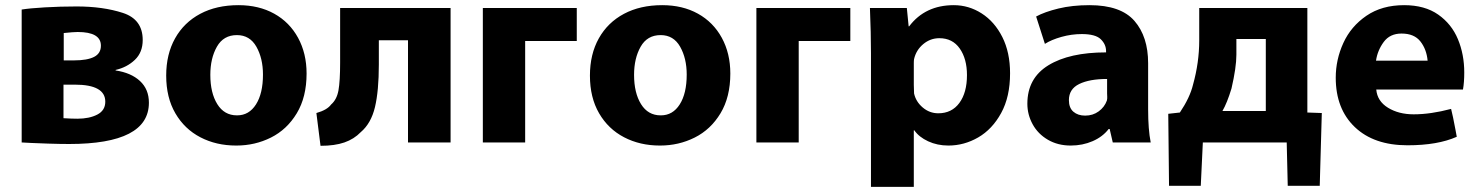

<svg xmlns="http://www.w3.org/2000/svg" viewBox="-20 -524 5727 744"><path d="M64 -487Q94 -492 154 -495.5Q214 -499 277 -499Q379 -499 456 -474Q533 -449 533 -369Q533 -321 502.5 -292Q472 -263 428 -253V-251Q488 -242 522.5 -210Q557 -178 557 -126Q557 34 248 34Q212 34 167 32.5Q122 31 102 30L64 28ZM267 -290Q318 -290 344.5 -303.5Q371 -317 371 -347Q371 -400 281 -400Q265 -400 227 -396V-290ZM226 -66Q258 -64 280 -64Q326 -64 357 -80Q388 -96 388 -130Q388 -196 270 -196H226Z M895 40Q818 40 756.5 8Q695 -24 659.5 -85Q624 -146 624 -231Q624 -314 658.5 -375.5Q693 -437 756 -470.5Q819 -504 904 -504Q983 -504 1042.5 -471Q1102 -438 1135 -377.5Q1168 -317 1168 -239Q1168 -148 1130 -85Q1092 -22 1030 9Q968 40 896 40ZM899 -77Q945 -77 972 -119.5Q999 -162 999 -235Q999 -298 973.5 -343Q948 -388 898 -388Q846 -388 820.5 -343Q795 -298 795 -234Q795 -164 822 -120.5Q849 -77 898 -77Z M1726 -493V28H1561V-368H1448V-274Q1448 -172 1433 -109Q1418 -46 1378 -12Q1352 15 1314.5 28Q1277 41 1222 41L1206 -86Q1248 -98 1263 -119Q1285 -138 1291.5 -173.5Q1298 -209 1298 -282V-493Z M1851 -493H2215V-365H2015V28H1851Z M2537 40Q2460 40 2398.5 8Q2337 -24 2301.5 -85Q2266 -146 2266 -231Q2266 -314 2300.5 -375.5Q2335 -437 2398 -470.5Q2461 -504 2546 -504Q2625 -504 2684.5 -471Q2744 -438 2777 -377.5Q2810 -317 2810 -239Q2810 -148 2772 -85Q2734 -22 2672 9Q2610 40 2538 40ZM2541 -77Q2587 -77 2614 -119.5Q2641 -162 2641 -235Q2641 -298 2615.5 -343Q2590 -388 2540 -388Q2488 -388 2462.5 -343Q2437 -298 2437 -234Q2437 -164 2464 -120.5Q2491 -77 2540 -77Z M2911 -493H3275V-365H3075V28H2911Z M3355 -318Q3355 -395 3351 -493H3494L3501 -422H3503Q3565 -504 3676 -504Q3734 -504 3784 -472Q3834 -440 3864 -380.5Q3894 -321 3894 -240Q3894 -149 3859.5 -86Q3825 -23 3770.5 8.5Q3716 40 3655 40Q3612 40 3576.5 23.5Q3541 7 3523 -19H3521V200H3355ZM3521 -195 3522 -162Q3529 -130 3555.5 -107.5Q3582 -85 3616 -85Q3668 -85 3697.5 -125Q3727 -165 3727 -233Q3727 -296 3699 -336Q3671 -376 3620 -376Q3585 -376 3557.5 -353Q3530 -330 3522 -295Q3521 -289 3521 -280Q3521 -271 3521 -266Z M4429 -100Q4429 -22 4439 28H4292L4280 -24H4276Q4253 6 4214 23Q4175 40 4129 40Q4079 40 4040.5 17.5Q4002 -5 3981.5 -42.5Q3961 -80 3961 -122Q3961 -221 4042.5 -271Q4124 -321 4266 -321V-326Q4266 -352 4245.5 -372Q4225 -392 4172 -392Q4132 -392 4093 -381Q4054 -370 4029 -354L3995 -460Q4028 -478 4081.5 -491Q4135 -504 4202 -504Q4323 -504 4376 -443Q4429 -382 4429 -279ZM4270 -218Q4202 -218 4162 -198.5Q4122 -179 4122 -136Q4122 -106 4139.5 -91Q4157 -76 4185 -76Q4215 -76 4237.5 -92.5Q4260 -109 4269 -134Q4271 -141 4270.5 -149Q4270 -157 4270 -162Z M5046 -493V-88L5102 -86L5094 196H4970L4966 28H4641L4633 196H4510L4507 -83L4552 -88Q4591 -146 4603 -196Q4627 -282 4627 -367V-493ZM4771 -312Q4771 -263 4752 -181Q4735 -125 4717 -94H4885V-373H4771Z M5313 -177Q5317 -132 5358.5 -106.5Q5400 -81 5458 -81Q5524 -81 5603 -102Q5610 -75 5620 -21L5625 6Q5551 39 5434 39Q5304 39 5230 -31.5Q5156 -102 5156 -223Q5156 -293 5185.5 -357.5Q5215 -422 5275 -463Q5335 -504 5421 -504Q5501 -504 5553 -467.5Q5605 -431 5629.5 -372Q5654 -313 5654 -243Q5654 -205 5649 -177ZM5512 -289Q5508 -333 5484 -363.5Q5460 -394 5411 -394Q5366 -394 5342 -361.5Q5318 -329 5312 -289Z"/></svg>

Font: BM Euljiro oraeorae
Style: Regular
Weight: 400
Designer: Bongjin Kim; Bomjun Kim; Myungsoo Han; Hyesun Chae; Mikyoung Jeong; Wujin Sim; Minjae Kang; Suwha Jang;
Foundry: Sandoll Inc.
Version: Version 1.000;hotconv 1.0.109;makeexe 2.5.65596